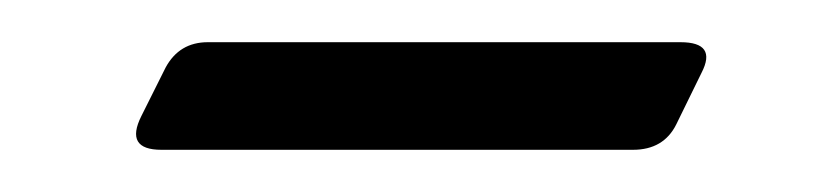

<svg xmlns="http://www.w3.org/2000/svg" viewBox="-20 -292 390 91"><path d="M302.5 -272Q320 -272 312.5 -257.5L300.5 -233Q294.5 -221 280 -221H56.5Q39 -221 47 -237L58.5 -260Q65 -272 78.5 -272Z"/></svg>

Font: Fraunces 72pt S050 Light
Style: Italic
Weight: 300
Italic angle: -16°
Version: Version 1.000; ttfautohint (v1.8.3)